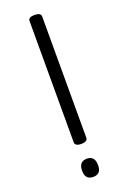

<svg xmlns="http://www.w3.org/2000/svg" viewBox="-206 -1179 838 1258"><g transform="rotate(-20 213.0 -550.5)"><path d="M213 -216Q169 -216 169 -244V-1088Q169 -1102 180 -1108.5Q191 -1115 213 -1115Q257 -1115 257 -1088V-244Q257 -230 246 -223Q235 -216 213 -216ZM213 14Q185 14 171 -1.5Q157 -17 157 -49Q157 -81 171 -97Q185 -113 213 -113Q240 -113 254 -97Q268 -81 268 -49Q269 -17 254.5 -1.5Q240 14 213 14Z"/></g></svg>

Font: Playwrite FR Moderne
Style: Regular
Weight: 400
Designer: Veronika Burian, José Scaglione
Foundry: TypeTogether
Version: Version 1.002